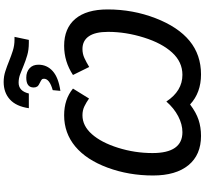

<svg xmlns="http://www.w3.org/2000/svg" viewBox="-54 -1032 1097 1028"><g transform="rotate(-90 494.0 -518.5)"><path d="M810.1 -988.8 793.9 -912.1H777.8Q740.7 -912.1 711.7 -920.7Q682.6 -929.2 657.7 -939.5Q632.8 -949.7 610.6 -958.3Q588.4 -966.8 564.9 -966.8Q520 -966.8 506.8 -912.1H428.2Q438 -980 474.9 -1013.4Q511.7 -1046.9 568.8 -1046.9Q598.6 -1046.9 626.2 -1037.8Q653.8 -1028.8 680.9 -1017.8Q708 -1006.8 736.1 -997.8Q764.2 -988.8 795.9 -988.8ZM661.1 -860.8Q661.1 -814.9 626.7 -784.2Q592.3 -753.4 521 -743.2L524.9 -784.2Q585.9 -801.3 585.9 -831.1Q585.9 -839.4 581.1 -843.3Q576.2 -847.2 567.9 -851.1Q549.3 -859.4 544.2 -867.2Q539.1 -875 539.1 -886.2Q539.1 -925.8 591.8 -925.8Q622.6 -925.8 641.8 -908.4Q661.1 -891.1 661.1 -860.8ZM745.1 -625Q719.2 -625 697 -614.7Q674.8 -604.5 648.9 -588.9L606 -675.8Q677.7 -723.1 762.2 -723.1Q856 -723.1 906.5 -663.3Q957 -603.5 957 -490.2Q957 -355.5 910.2 -234.1Q863.3 -112.8 788.6 -51.5Q713.9 9.8 608.9 9.8Q511.2 9.8 448.2 -48.8Q405.8 -16.6 366 -3.4Q326.2 9.8 279.8 9.8Q178.2 9.8 123 -57.6Q67.9 -125 67.9 -247.1Q67.9 -377 109.9 -490.5Q151.9 -604 223.4 -663.6Q294.9 -723.1 390.1 -723.1Q476.1 -723.1 533.2 -675.8L480 -589.8Q460 -604 438.5 -614.5Q417 -625 390.1 -625Q334 -625 289.3 -574.7Q244.6 -524.4 216.3 -434.6Q188 -344.7 188 -250Q188 -89.8 299.8 -89.8Q341.8 -89.8 385.3 -112.5Q428.7 -135.3 463.9 -175.8Q520.5 -89.8 606.9 -89.8Q675.8 -89.8 726.1 -144.8Q776.4 -199.7 806.6 -296.4Q836.9 -393.1 836.9 -487.8Q836.9 -556.6 813.2 -590.8Q789.6 -625 745.1 -625Z"/></g></svg>

Font: Open Sans Semibold
Style: Italic
Weight: 600
Italic angle: -12°
Foundry: Ascender Corporation
Version: Version 1.10